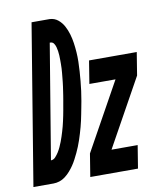

<svg xmlns="http://www.w3.org/2000/svg" viewBox="-129 -802 731 868"><g transform="rotate(-10 237.0 -367.5)"><path d="M-46 0 75 -735H158Q180 -734 196 -721Q212 -708 222 -689.5Q232 -671 238 -650.5Q244 -630 247 -609Q250 -588 251.5 -566.5Q253 -545 252.5 -522.5Q252 -500 250.5 -478.5Q249 -457 247 -434.5Q245 -412 242 -390Q239 -368 235 -345Q232 -330 229.5 -316Q227 -302 224 -287.5Q221 -273 218 -258.5Q215 -244 211 -230Q207 -216 203 -202Q199 -188 194 -173.5Q189 -159 183.5 -145Q178 -131 171.5 -117.5Q165 -104 158 -90.5Q151 -77 142.5 -64.5Q134 -52 123.5 -40Q113 -28 100.5 -18.5Q88 -9 74 -4.5Q60 0 46 0ZM53 -105Q65 -105 74 -115Q83 -125 89.5 -135.5Q96 -146 101 -157Q106 -168 110.5 -179.5Q115 -191 118.5 -202Q122 -213 125.5 -224.5Q129 -236 132 -247.5Q135 -259 137.5 -270.5Q140 -282 142.5 -294Q145 -306 147 -317.5Q149 -329 151 -340.5Q153 -352 155 -363Q157 -374 158.5 -384Q160 -394 161.5 -404Q163 -414 164.5 -424.5Q166 -435 167 -445Q168 -455 169 -465Q170 -475 171 -485.5Q172 -496 172.5 -506Q173 -516 173 -526Q173 -536 173 -546Q173 -556 172.5 -566Q172 -576 170.5 -586Q169 -596 166.5 -605Q164 -614 158.5 -622Q153 -630 142 -630H140ZM215 0 232 -105 404 -415H284L301 -520H520L503 -415L331 -105H451L434 0Z"/></g></svg>

Font: Iosevka SS04 Extrabold
Style: Italic
Weight: 800
Italic angle: -9°
Monospace: yes
Designer: Belleve Invis
Foundry: Belleve Invis
Version: Version 19.0.0; ttfautohint (v1.8.4)